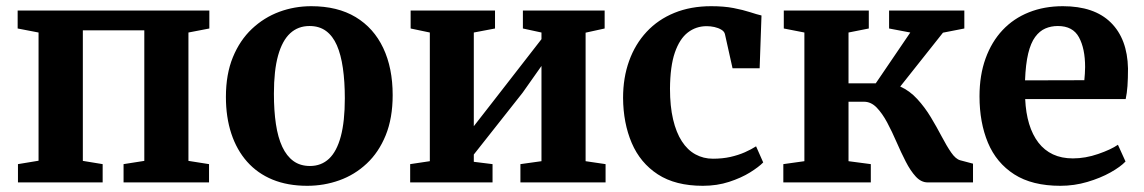

<svg xmlns="http://www.w3.org/2000/svg" viewBox="-20 -589 3694 620"><path d="M38 0V-59L104.5 -70V-484L37 -497V-555H656V-497L588.5 -484V-69.5L655 -59V0H379V-59L446 -69.5V-491H247.5V-69.5L311.5 -59V0Z M709.5 -276Q709.5 -349.5 732 -404.2Q754.5 -459 793.5 -495.8Q832.5 -532.5 881.8 -550.8Q931 -569 985 -569Q1070 -569 1128.5 -533.8Q1187 -498.5 1217.5 -434Q1248 -369.5 1248 -282Q1248 -207.5 1225.5 -152.2Q1203 -97 1164.2 -60.8Q1125.5 -24.5 1076 -6.8Q1026.5 11 972 11Q909 11 860.2 -9Q811.5 -29 778 -66.8Q744.5 -104.5 727 -157.5Q709.5 -210.5 709.5 -276ZM981 -53Q1017.5 -53 1042.5 -76.5Q1067.5 -100 1080.5 -148.5Q1093.5 -197 1093.5 -271.5Q1093.5 -326 1087.2 -369.2Q1081 -412.5 1067.8 -442.8Q1054.5 -473 1032.8 -489Q1011 -505 979.5 -505Q942.5 -505 917 -481.5Q891.5 -458 878 -409.8Q864.5 -361.5 864.5 -286.5Q864.5 -231.5 871 -188.2Q877.5 -145 891.5 -115Q905.5 -85 927.5 -69Q949.5 -53 981 -53Z M1304.5 0V-59L1368 -68.5V-484L1306 -497V-555H1578.5V-497L1510 -484V-181.5L1570 -258.5L1728.5 -462.5V-484L1668.5 -497V-555H1932.5V-497L1871 -483.5V-68.5L1935.5 -59V0H1660.5V-59L1728.5 -68.5V-376L1667.5 -289.5L1510 -90V-66.5L1570.5 -59V0Z M2249.5 11Q2161 11 2104.2 -26Q2047.5 -63 2020 -127.2Q1992.5 -191.5 1992 -273Q1992 -338 2011.5 -392.2Q2031 -446.5 2068 -486.2Q2105 -526 2157.8 -547.5Q2210.5 -569 2276.5 -569Q2318 -569 2348.8 -563Q2379.5 -557 2401.8 -549.8Q2424 -542.5 2439 -539L2433 -368.5H2345.5L2321 -478.5Q2319 -487.5 2309.2 -493.2Q2299.5 -499 2286.8 -501.8Q2274 -504.5 2262 -504.5Q2227.5 -504.5 2201 -484Q2174.5 -463.5 2159.2 -419.2Q2144 -375 2143.5 -302.5Q2143.5 -246 2153.5 -203.5Q2163.5 -161 2181.8 -132.8Q2200 -104.5 2225.8 -90.5Q2251.5 -76.5 2282 -76.5Q2313 -76.5 2338.5 -82.2Q2364 -88 2385 -97.2Q2406 -106.5 2421.5 -116.5L2444.5 -64.5Q2430.5 -50 2402 -32.2Q2373.5 -14.5 2334.5 -1.8Q2295.5 11 2249.5 11Z M2509.5 0V-59L2577.5 -68.5V-484L2511 -497V-555H2785.5V-497L2720 -484V-320H2808L2919.5 -484L2851 -497V-555H3094V-497L3025 -483.5L2887 -309.5Q2917.5 -296 2942 -269.2Q2966.5 -242.5 2985.8 -210.5Q3005 -178.5 3021 -148Q3037 -117.5 3051.5 -96.5Q3066 -75.5 3080.5 -71.5L3122 -60.5V0H2975.5Q2954.5 0 2937.2 -18.8Q2920 -37.5 2904.8 -67.2Q2889.5 -97 2875 -130.5Q2860.5 -164 2844.8 -193.5Q2829 -223 2810.8 -241.8Q2792.5 -260.5 2770 -260.5H2720V-68.5L2792 -59V0Z M3404 11Q3313 11 3255.2 -26Q3197.5 -63 3170.2 -128.2Q3143 -193.5 3143 -278Q3143 -346 3162.5 -400Q3182 -454 3217.5 -491.8Q3253 -529.5 3302.5 -549.2Q3352 -569 3412 -569Q3513.5 -569 3567 -516.2Q3620.5 -463.5 3622.5 -368Q3622.5 -335.5 3620.8 -311.2Q3619 -287 3615 -269H3290.5Q3292.5 -224.5 3303.2 -189Q3314 -153.5 3333.2 -128.5Q3352.5 -103.5 3380.2 -90.5Q3408 -77.5 3444.5 -77.5Q3485 -77.5 3526.2 -91.8Q3567.5 -106 3590 -121.5L3614.5 -67.5Q3598.5 -50.5 3566 -32.2Q3533.5 -14 3491.2 -1.5Q3449 11 3404 11ZM3290 -329.5 3481.5 -330Q3482.5 -340 3483.2 -351Q3484 -362 3484 -372.5Q3484 -432 3464.2 -468.5Q3444.5 -505 3396 -505Q3374 -505 3355.5 -497Q3337 -489 3322.8 -469.8Q3308.5 -450.5 3300.2 -416.2Q3292 -382 3290 -329.5Z"/></svg>

Font: Merriweather 20pt
Style: Bold
Weight: 700
Version: Version 2.100